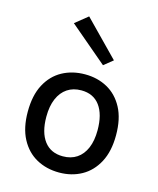

<svg xmlns="http://www.w3.org/2000/svg" viewBox="-118 -861 790 958"><g transform="rotate(15 277.5 -382.0)"><path d="M278.5 13Q213 13 161.2 -15.5Q109.5 -44 79.5 -100.5Q49.5 -157 49.5 -240Q49.5 -325 79.5 -381.2Q109.5 -437.5 161.2 -465.8Q213 -494 278.5 -494Q343 -494 394.2 -465.8Q445.5 -437.5 475.5 -381.2Q505.5 -325 505.5 -240Q505.5 -157 475.5 -100.5Q445.5 -44 394.2 -15.5Q343 13 278.5 13ZM275.5 -70Q317.5 -70 347.5 -90Q377.5 -110 393.8 -148.2Q410 -186.5 410 -240Q410 -322 376.8 -367Q343.5 -412 281 -412Q239 -412 208.8 -391.8Q178.5 -371.5 162 -333.2Q145.5 -295 145.5 -240Q145.5 -159 179.2 -114.5Q213 -70 275.5 -70ZM352 -561 157.5 -726 222.5 -778.5 398.5 -598.5Z"/></g></svg>

Font: Karla Medium
Style: Regular
Weight: 500
Designer: Jonathan Pinhorn
Version: Version 2.001